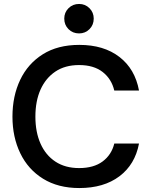

<svg xmlns="http://www.w3.org/2000/svg" viewBox="-20 -939 766 971"><path d="M381 12Q274 12 198 -35Q122 -82 82.5 -164Q43 -246 43 -349Q43 -453 82 -535Q121 -617 196.5 -664.5Q272 -712 381 -712Q505 -712 584 -651Q663 -590 683 -481H558Q544 -540 499 -575Q454 -610 380 -610Q309 -610 260 -577Q211 -544 185 -486Q159 -428 159 -349Q159 -271 185 -212.5Q211 -154 260.5 -121.5Q310 -89 380 -89Q454 -89 499 -122.5Q544 -156 558 -213H683Q663 -107 584 -47.5Q505 12 381 12ZM380 -770Q348 -770 326.5 -791.5Q305 -813 305 -845Q305 -876 326.5 -897.5Q348 -919 380 -919Q411 -919 432.5 -897.5Q454 -876 454 -845Q454 -813 432.5 -791.5Q411 -770 380 -770Z"/></svg>

Font: Rethink Sans SemiBold
Style: Regular
Weight: 600
Designer: The Rethink Sans project authors (Hans Thiessen). DM Sans designed by Colophon Foundry.
Foundry: Rethink Communications LLC
Version: Version 1.001